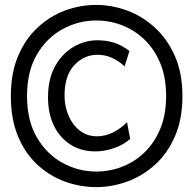

<svg xmlns="http://www.w3.org/2000/svg" viewBox="-20 -745 782 777"><path d="M369.6 -662.1Q297.4 -662.1 233.4 -627.2Q169.4 -592.3 129.4 -524.4Q89.4 -456.5 89.4 -356.4Q89.4 -256.8 129.4 -188.7Q169.4 -120.6 233.4 -85.7Q297.4 -50.8 369.6 -50.8Q423.8 -50.8 474.4 -70.3Q524.9 -89.8 565.2 -128.7Q605.5 -167.5 628.9 -224.6Q652.3 -281.7 652.3 -356.4Q652.3 -431.2 628.9 -488.3Q605.5 -545.4 565.2 -584.2Q524.9 -623 474.4 -642.6Q423.8 -662.1 369.6 -662.1ZM369.6 -725.1Q433.6 -725.1 495.6 -701.9Q557.6 -678.7 607.9 -632.3Q658.2 -585.9 688.2 -517.1Q718.3 -448.2 718.3 -356.4Q718.3 -263.2 688.2 -193.8Q658.2 -124.5 607.9 -78.9Q557.6 -33.2 495.6 -10.5Q433.6 12.2 369.6 12.2Q303.7 12.2 241.9 -10.5Q180.2 -33.2 130.9 -78.9Q81.5 -124.5 52.7 -193.8Q23.9 -263.2 23.9 -356.4Q23.9 -448.2 52.7 -517.1Q81.5 -585.9 130.9 -632.3Q180.2 -678.7 241.9 -701.9Q303.7 -725.1 369.6 -725.1ZM494.1 -250.5 506.8 -183.1Q480 -158.7 441.2 -145.5Q402.3 -132.3 366.2 -132.3Q308.6 -132.3 265.4 -159.7Q222.2 -187 198.2 -236.3Q174.3 -285.6 174.3 -351.1Q174.3 -426.3 203.4 -477.8Q232.4 -529.3 278.1 -555.7Q323.7 -582 374 -582Q408.7 -582 439.9 -572.8Q471.2 -563.5 503.9 -538.6L484.4 -476.6Q455.6 -502 429.2 -512.7Q402.8 -523.4 375 -523.4Q319.8 -523.4 280.5 -481.2Q241.2 -439 241.2 -358.4Q241.2 -314.9 257.3 -277.1Q273.4 -239.3 303 -216.3Q332.5 -193.4 372.6 -193.4Q406.2 -193.4 437.7 -209.2Q469.2 -225.1 494.1 -250.5Z"/></svg>

Font: Kanchenjunga Medium
Style: Regular
Weight: 500
Version: Version 2.001